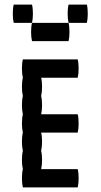

<svg xmlns="http://www.w3.org/2000/svg" viewBox="-20 -820 440 840"><path d="M160 -240Q164 -224 164 -200Q164 -177 160 -160Q164 -144 164 -120Q164 -97 160 -80H320Q324 -64 324 -40Q324 -17 320 0H80Q76 -17 76 -40Q76 -64 80 -80Q76 -97 76 -120Q76 -144 80 -160Q76 -177 76 -200Q76 -224 80 -240Q76 -257 76 -280Q76 -304 80 -320Q76 -337 76 -360Q76 -384 80 -400Q76 -417 76 -440Q76 -464 80 -480Q76 -497 76 -520Q76 -544 80 -560H320Q324 -544 324 -520Q324 -497 320 -480H160Q164 -464 164 -440Q164 -417 160 -400Q164 -384 164 -360Q164 -337 160 -320H320Q324 -304 324 -280Q324 -257 320 -240ZM120 -800Q124 -784 124 -760Q124 -737 120 -720H40Q36 -737 36 -760Q36 -784 40 -800ZM360 -800Q364 -784 364 -760Q364 -737 360 -720H280Q276 -737 276 -760Q276 -784 280 -800ZM280 -720Q284 -704 284 -680Q284 -657 280 -640H120Q116 -657 116 -680Q116 -704 120 -720Z"/></svg>

Font: VT323
Style: Regular
Weight: 400
Monospace: yes
Designer: Peter Hull
Version: Version 2.000